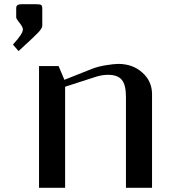

<svg xmlns="http://www.w3.org/2000/svg" viewBox="-20 -900 832 920"><path d="M167 0V-583.5H260.7L288.6 -517.6L419.9 -569.8Q449.7 -581.5 488.3 -587.6Q526.9 -593.8 546.9 -593.8Q615.7 -593.8 662.1 -552.2Q708.5 -510.7 708.5 -448.7V0H583.5V-436.5Q583.5 -493.7 563.5 -517.6Q543.5 -541.5 498 -541.5Q468.8 -541.5 439.9 -532.2L292 -484.4V0ZM182.6 -859.4V-775.9Q182.1 -764.2 162.6 -743.7Q143.1 -723.1 86.4 -671.4Q75.2 -661.1 68.8 -655.3L42 -686.5Q89.8 -737.8 89.8 -759.3Q89.8 -770.5 73.7 -790.3Q57.6 -810.1 57.6 -816.4V-859.4Q57.6 -864.7 58.1 -867.2Q58.6 -869.6 61.3 -873.3Q64 -877 70.8 -878.4Q77.6 -879.9 88.9 -879.9H151.4Q172.9 -879.9 177.7 -875.7Q182.6 -871.6 182.6 -859.4Z"/></svg>

Font: Resagnicto
Style: Bold
Weight: 700
Version: Version 0.9991